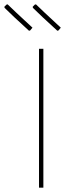

<svg xmlns="http://www.w3.org/2000/svg" viewBox="-69 -861 329 881"><path d="M80 -734 69 -721 64 -720Q-13 -790 -48 -825L-49 -830L-39 -840L-34 -841Q-11 -818 80 -734ZM210 -734 199 -721 194 -720Q117 -790 82 -825L81 -830L91 -840L96 -841Q119 -818 210 -734ZM130 -637V0H110V-637Z"/></svg>

Font: Alegreya Sans Thin
Style: Regular
Weight: 100
Designer: Juan Pablo del Peral
Foundry: Huerta Tipografica
Version: Version 2.007